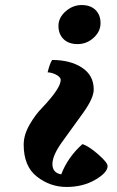

<svg xmlns="http://www.w3.org/2000/svg" viewBox="-20 -463 464 762"><path d="M74 111Q74 73 97 32.5Q120 -8 148 -36Q221 -113 221 -146Q221 -156 204.5 -165.5Q188 -175 169 -176Q178 -212 187 -225Q259 -225 305.5 -194.5Q352 -164 352 -108Q352 -74 311 -16.5Q270 41 229 97Q188 153 188 188Q188 223 223 229Q249 161 307 109Q331 116 369 149Q407 182 407 196Q407 222 358 250.5Q309 279 244 279Q179 279 126.5 238Q74 197 74 111ZM359 -423.5Q379 -404 379 -371Q379 -338 351.5 -313Q324 -288 288 -288Q252 -288 232 -308Q212 -328 212 -360.5Q212 -393 240.5 -418Q269 -443 304 -443Q339 -443 359 -423.5Z"/></svg>

Font: Oleo Script Swash Caps
Style: Regular
Weight: 400
Designer: Soytutype
Foundry: Soytutype
Version: Version 1.002